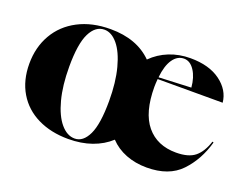

<svg xmlns="http://www.w3.org/2000/svg" viewBox="-89 -692 1115 877"><g transform="rotate(20 468.0 -254.0)"><path d="M20 -248Q20 -328 56 -390.5Q92 -453 159 -488Q226 -523 316 -523Q444 -523 518 -449Q554 -485 601.5 -504Q649 -523 704 -523Q795 -523 850 -482.5Q905 -442 911 -382H595Q593 -358 593 -344Q593 -219 644.5 -157Q696 -95 788 -95Q849 -95 880 -120.5Q911 -146 928 -199L934 -197Q909 -107 851 -46Q793 15 685 15Q630 15 584 -3Q538 -21 506 -55Q469 -21 418 -3Q367 15 304 15Q220 15 155.5 -16.5Q91 -48 55.5 -107.5Q20 -167 20 -248ZM331 3Q372 3 396.5 -48.5Q421 -100 421 -212Q421 -303 403 -371Q385 -439 355 -475Q325 -511 290 -511Q247 -511 221.5 -460Q196 -409 196 -297Q196 -206 214 -138Q232 -70 263 -33.5Q294 3 331 3ZM753 -398Q749 -447 728 -479Q707 -511 677 -511Q645 -511 623.5 -480Q602 -449 596 -391Z"/></g></svg>

Font: Nyght Serif Bold
Style: Regular
Weight: 700
Designer: Maksym Kobuzan
Version: Version 0.410